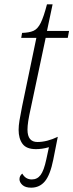

<svg xmlns="http://www.w3.org/2000/svg" viewBox="-20 -679 339 887"><path d="M124 188Q97 188 83.5 175.5Q70 163 70 149Q70 133 83 123Q98 150 127 150Q152 150 167.5 129.5Q183 109 194 57L206 1Q189 6 174 8Q159 10 146 10Q102 10 84 -14.5Q66 -39 66 -79Q66 -98 70 -122.5Q74 -147 82 -187L148 -504H78L82 -527Q115 -528 134.5 -536.5Q154 -545 168 -573Q182 -601 197 -659H223L197 -536H299L293 -504H191L124 -188Q114 -143 110.5 -120Q107 -97 107 -80Q107 -23 153 -23Q197 -23 247 -47L226 59Q212 129 187.5 158.5Q163 188 124 188Z"/></svg>

Font: Noto Serif SemiCondensed ExtraLight
Style: Italic
Weight: 200
Width: 4
Italic angle: -12°
Designer: Monotype Design Team
Foundry: Monotype Imaging Inc.
Version: Version 2.013